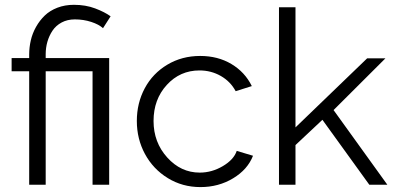

<svg xmlns="http://www.w3.org/2000/svg" viewBox="-20 -760 1623 790"><path d="M100.1 -466.8H27.8V-521H100.1V-535.2Q100.1 -564.9 106.7 -593.8Q113.3 -622.6 128.2 -649.2Q143.1 -675.8 164.1 -696Q185.1 -716.3 216.1 -728.3Q247.1 -740.2 284.2 -740.2Q332.5 -740.2 371.8 -725.3Q411.1 -710.4 435.1 -692.9L403.8 -644Q386.7 -659.7 355.2 -669.9Q323.7 -680.2 288.1 -680.2Q257.3 -680.2 233.6 -667.5Q210 -654.8 196 -633.8Q182.1 -612.8 175 -588.1Q168 -563.5 168 -537.1V-521H429.2V0H360.8V-466.8H168V0H100.1Z M804.7 9.8Q730.5 9.8 670.2 -27.3Q609.9 -64.5 576.4 -126.5Q543 -188.5 543 -262.2Q543 -335.9 575.7 -397Q608.4 -458 668.5 -493.9Q728.5 -529.8 803.7 -529.8Q876.5 -529.8 932.1 -496.6Q987.8 -463.4 1016.1 -405.8L949.7 -384.8Q928.2 -424.8 888.4 -447.5Q848.6 -470.2 800.8 -470.2Q720.7 -470.2 666.3 -410.6Q611.8 -351.1 611.8 -262.2Q611.8 -174.3 668 -112.1Q724.1 -49.8 801.8 -49.8Q851.6 -49.8 896.7 -76.4Q941.9 -103 954.1 -139.2L1021 -119.1Q999 -62.5 939.2 -26.4Q879.4 9.8 804.7 9.8Z M1499.5 0 1306.6 -267.1 1195.8 -163.1V0H1127.9V-730H1195.8V-235.8L1490.7 -520H1565.9L1352.5 -307.1L1573.7 0Z"/></svg>

Font: Rawline
Style: Regular
Weight: 400
Designer: Matt McInerney, Pablo Impallari, Rodrigo Fuenzalida
Foundry: Matt McInerney, Pablo Impallari, Rodrigo Fuenzalida
Version: Version 4.020;PS 004.020;hotconv 1.0.88;makeotf.lib2.5.64775